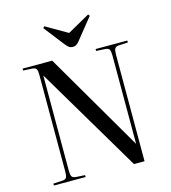

<svg xmlns="http://www.w3.org/2000/svg" viewBox="-133 -1051 1034 1158"><g transform="rotate(-15 383.5 -471.5)"><path d="M59 0V-12L116 -15Q136 -16 141.5 -27.5Q147 -39 147 -66V-668Q147 -693 141 -703.5Q135 -714 114 -715L59 -718V-730H244L602 -116H603V-668Q603 -693 597 -703.5Q591 -714 570 -715L515 -718V-730H713V-718L656 -715Q637 -714 631 -703Q625 -692 625 -664V0H559L170 -656H169V-62Q169 -37 175 -27Q181 -17 202 -15L257 -12V0ZM386 -778Q373 -778 364 -784Q355 -790 342 -806L243 -933L251 -943L386 -865L525 -943L533 -933L426 -800Q418 -790 409 -784Q400 -778 386 -778Z"/></g></svg>

Font: Literata 72pt
Style: Regular
Weight: 400
Designer: Latin by Veronika Burian and Jose Scaglione. Greek by Irene Vlachou. Cyrillic by Vera Evstafieva.
Foundry: TypeTogether
Version: Version 3.002